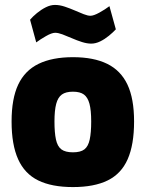

<svg xmlns="http://www.w3.org/2000/svg" viewBox="-20 -747 592 779"><path d="M276 12Q190 12 135 -15Q80 -42 53.5 -101Q27 -160 27 -254Q27 -347 54 -404Q81 -461 136.5 -488Q192 -515 276 -515Q360 -515 415 -488Q470 -461 497 -404Q524 -347 524 -254Q524 -160 498 -101Q472 -42 417 -15Q362 12 276 12ZM276 -129Q307 -129 322.5 -141Q338 -153 344 -181Q350 -209 350 -254Q350 -300 343 -326Q336 -352 320.5 -363.5Q305 -375 276 -375Q247 -375 231 -363.5Q215 -352 208 -325.5Q201 -299 201 -254Q201 -209 207 -181Q213 -153 229 -141Q245 -129 276 -129ZM350 -570Q333 -570 312.5 -576.5Q292 -583 271.5 -592Q251 -601 233.5 -607.5Q216 -614 204 -614Q190 -614 166.5 -600.5Q143 -587 127 -575L102 -667Q113 -680 130 -694Q147 -708 166 -717.5Q185 -727 203 -727Q222 -727 243 -720Q264 -713 283.5 -704.5Q303 -696 319.5 -689.5Q336 -683 347 -683Q360 -683 383.5 -696Q407 -709 424 -722L450 -628Q439 -616 422 -602Q405 -588 386.5 -579Q368 -570 350 -570Z"/></svg>

Font: Cairo Play Black
Style: Regular
Weight: 900
Version: Version 3.119